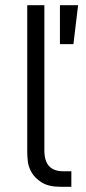

<svg xmlns="http://www.w3.org/2000/svg" viewBox="-20 -720 330 740"><path d="M215 0Q167 0 140.5 -17Q114 -34 101.5 -56Q89 -78 87 -100Q85 -122 85 -132V-700H151V-140Q151 -60 223 -60H255V0H215ZM211 -700H281L263 -550H211Z"/></svg>

Font: PT Root UI
Style: Regular
Weight: 400
Designer: Vitaly Kuzmin
Foundry: ParaType Ltd.
Version: Version 2.001G